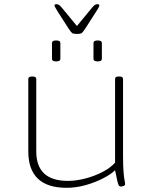

<svg xmlns="http://www.w3.org/2000/svg" viewBox="-20 -890 733 916"><path d="M298 6Q115 6 115 -168V-513Q115 -525 132 -525H136Q153 -525 153 -513V-168Q153 -27 304 -27Q342 -27 385.5 -38Q429 -49 468 -69Q507 -89 529 -114V-513Q529 -525 545 -525H551Q567 -525 567 -513V-150Q567 -96 569.5 -68Q572 -40 574.5 -28.5Q577 -17 577 -11Q577 -6 570 -3Q563 0 556 0Q551 0 547.5 -4.5Q544 -9 540 -25.5Q536 -42 529 -78Q510 -59 472.5 -39.5Q435 -20 389 -7Q343 6 298 6ZM446 -597Q426 -597 426 -609V-685Q426 -697 446 -697Q466 -697 466 -685V-609Q466 -597 446 -597ZM248 -597Q228 -597 228 -609V-685Q228 -697 248 -697Q268 -697 268 -685V-609Q268 -597 248 -597ZM445 -870Q454 -870 454 -864Q454 -860 448 -849.5Q442 -839 437 -832L387 -754Q376 -737 370 -732.5Q364 -728 347 -728Q330 -728 324 -732.5Q318 -737 307 -754L257 -832Q253 -839 246.5 -849.5Q240 -860 240 -864Q240 -870 249 -870Q256 -870 261.5 -866.5Q267 -863 276 -852L347 -766L418 -852Q427 -863 432.5 -866.5Q438 -870 445 -870Z"/></svg>

Font: Asap Expanded Thin
Style: Regular
Weight: 100
Width: 7
Designer: Pablo Cosgaya
Foundry: Omnibus-Type
Version: Version 3.001; ttfautohint (v1.8.4.7-5d5b)